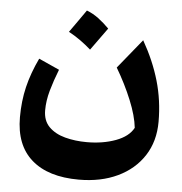

<svg xmlns="http://www.w3.org/2000/svg" viewBox="-54 -556 822 865"><g transform="rotate(5 357.5 -124.0)"><path d="M564.9 2.4Q559.1 -51.8 530.5 -121.3Q502 -190.9 460.4 -261.2L568.4 -394Q618.7 -305.7 644 -218Q669.4 -130.4 669.4 -34.2Q669.4 54.2 627 119.6Q584.5 185.1 509 220.9Q433.6 256.8 333.5 256.8Q195.3 256.8 120.4 191.4Q45.4 126 45.4 -0.5Q45.4 -73.2 60.8 -137.7Q76.2 -202.1 108.9 -270.5L202.1 -228.5Q182.1 -177.7 168.9 -131.1Q155.8 -84.5 155.8 -41.5Q155.8 5.4 183.3 33.2Q210.9 61 256.3 73.2Q301.8 85.4 355 85.4Q427.7 85.4 485.6 64Q543.5 42.5 564.9 2.4ZM304.2 -505.4Q331.5 -495.1 357.2 -476.1Q382.8 -457 406.7 -432.6Q370.1 -381.3 333.5 -331.1Q311 -351.1 285.9 -369.1Q260.7 -387.2 231.9 -402.8Q250.5 -429.2 268.6 -454.6Q286.6 -480 304.2 -505.4Z"/></g></svg>

Font: Pinar Bold
Style: Regular
Weight: 700
Designer: Amin Abedi
Version: Version 3.000